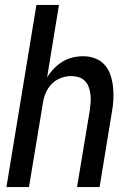

<svg xmlns="http://www.w3.org/2000/svg" viewBox="-20 -755 540 775"><path d="M6 0 127 -735H218L170 -442Q181 -461 197.5 -478Q214 -495 233 -506.5Q252 -518 273.5 -523Q295 -528 316 -528Q342 -528 365 -519Q388 -510 403.5 -492Q419 -474 426.5 -450.5Q434 -427 436.5 -402Q439 -377 437.5 -351Q436 -325 431 -299L382 0H291L343 -313Q345 -328 346 -344Q347 -360 345 -375Q343 -390 338 -404Q333 -418 322.5 -428.5Q312 -439 297.5 -443.5Q283 -448 267 -448Q247 -448 225.5 -440Q204 -432 188.5 -416Q173 -400 164.5 -379.5Q156 -359 153 -338L97 0Z"/></svg>

Font: Iosevka SS18 Medium
Style: Italic
Weight: 500
Italic angle: -9°
Monospace: yes
Designer: Belleve Invis
Foundry: Belleve Invis
Version: Version 25.1.1; ttfautohint (v1.8.4)